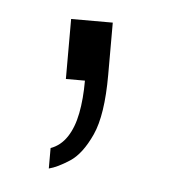

<svg xmlns="http://www.w3.org/2000/svg" viewBox="-31 -114 241 271"><g transform="rotate(5 90.0 21.5)"><path d="M47 128V99Q61 94 70 80.5Q79 67 83 46.5Q87 26 87 0H60V-85H119V-11Q119 46 106 74.5Q93 103 76 114Q59 125 47 128Z"/></g></svg>

Font: Archivo ExtraCondensed Thin
Style: Regular
Weight: 250
Width: 2
Designer: Hector Gatti
Foundry: Omnibus-Type
Version: Version 2.001